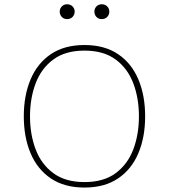

<svg xmlns="http://www.w3.org/2000/svg" viewBox="-20 -864 783 890"><path d="M371.6 -655.3Q464.8 -655.3 527.3 -613Q589.8 -570.8 621.3 -496.1Q652.8 -421.4 652.8 -324.7Q652.8 -228 621.3 -153.6Q589.8 -79.1 527.3 -36.9Q464.8 5.4 371.6 5.4Q278.3 5.4 215.8 -36.9Q153.3 -79.1 121.8 -153.6Q90.3 -228 90.3 -324.7Q90.3 -421.4 121.8 -496.1Q153.3 -570.8 215.8 -613Q278.3 -655.3 371.6 -655.3ZM371.6 -629.4Q282.7 -629.4 227.1 -588.1Q171.4 -546.9 145.3 -477.8Q119.1 -408.7 119.1 -324.7Q119.1 -240.7 145.3 -171.6Q171.4 -102.5 227.3 -61.3Q283.2 -20 371.6 -20Q460.4 -20 516.1 -61.3Q571.8 -102.5 597.9 -171.6Q624 -240.7 624 -324.7Q624 -408.7 597.9 -477.8Q571.8 -546.9 516.1 -588.1Q460.4 -629.4 371.6 -629.4ZM256.8 -810.1Q256.8 -824.2 266.4 -834.2Q275.9 -844.2 291 -844.2Q306.6 -844.2 316.4 -834.2Q326.2 -824.2 326.2 -810.1Q326.2 -795.9 316.4 -785.6Q306.6 -775.4 291 -775.4Q275.9 -775.4 266.4 -785.6Q256.8 -795.9 256.8 -810.1ZM417.5 -810.1Q417.5 -824.2 427 -834.2Q436.5 -844.2 451.7 -844.2Q467.3 -844.2 477.1 -834.2Q486.8 -824.2 486.8 -810.1Q486.8 -795.9 477.1 -785.6Q467.3 -775.4 451.7 -775.4Q436.5 -775.4 427 -785.6Q417.5 -795.9 417.5 -810.1Z"/></svg>

Font: Estedad-FD Thin
Style: Regular
Weight: 100
Designer: Amin Abedi
Version: Version 7.3